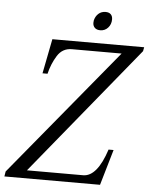

<svg xmlns="http://www.w3.org/2000/svg" viewBox="-74 -906 752 954"><g transform="rotate(5 302.0 -429.0)"><path d="M358 -799Q358 -807 359 -811Q364 -832 378.5 -845Q393 -858 414 -858Q431 -858 440 -849Q449 -840 449 -824Q449 -799 433.5 -782Q418 -765 395 -765Q377 -765 367.5 -774.5Q358 -784 358 -799ZM-12 -25 511 -659H263Q216 -659 190.5 -618Q165 -577 153 -527H128L162 -700H620L616 -680L93 -40H373Q443 -40 488 -178H513L461 0H-16Z"/></g></svg>

Font: Taviraj
Style: Italic
Weight: 400
Italic angle: -12°
Designer: Katatrad Team
Foundry: CadsonDemak
Version: Version 1.001